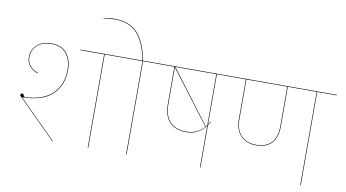

<svg xmlns="http://www.w3.org/2000/svg" viewBox="-87 -1154 2471 1370"><g transform="rotate(10 1148.5 -469.5)"><path d="M88 -273 360 -2 357 0 85 -271Q73 -281 73 -287Q73 -292 77.5 -296Q82 -300 87 -300Q90 -300 93.5 -295.5Q97 -291 100 -286Q103 -281 106 -277Q242 -283 308 -349Q374 -415 374 -522Q374 -592 338 -638Q302 -684 229 -684Q165 -684 127.5 -650Q90 -616 90 -564Q90 -526 113 -500.5Q136 -475 170 -464L169 -460Q134 -471 110 -498Q86 -525 86 -564Q86 -617 125 -652.5Q164 -688 229 -688Q304 -688 341 -641Q378 -594 378 -521Q378 -411 308 -343Q238 -275 88 -273ZM769 -676H616V0H612V-676H439V-680H769Z M1036 -676H894V0H890V-676H749V-680H890Q862 -815 804.5 -875Q747 -935 643 -935Q600 -935 563 -927L562 -930Q585 -935 601 -937Q617 -939 642 -939Q749 -939 807.5 -878Q866 -817 894 -680H1036Z M1429 -312Q1437 -322 1444 -335L1447 -334Q1438 -317 1429 -306V0H1425V-301Q1402 -271 1367 -251Q1332 -231 1285 -231Q1209 -231 1165 -274Q1121 -317 1121 -412V-676H1033V-680H1571V-676H1429ZM1425 -676H1128L1416 -295Q1421 -300 1425 -306ZM1414 -292 1125 -673V-412Q1125 -319 1167.5 -277Q1210 -235 1285 -235Q1361 -235 1414 -292Z M2297 -676H2156V0H2152V-676H1943V-387Q1943 -307 1903.5 -266Q1864 -225 1790 -225Q1722 -225 1680.5 -267.5Q1639 -310 1639 -387V-676H1551V-680H2297ZM1939 -676H1643V-387Q1643 -311 1683 -270Q1723 -229 1790 -229Q1863 -229 1901 -269Q1939 -309 1939 -387Z"/></g></svg>

Font: FiraGO Four
Style: Regular
Weight: 100
Designer: bBox Type
Foundry: bBox Type GmbH
Version: Version 1.001